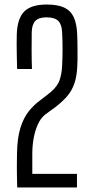

<svg xmlns="http://www.w3.org/2000/svg" viewBox="-20 -827 398 847"><path d="M56 0Q55.5 -17 55.2 -29Q55 -41 54.8 -51.2Q54.5 -61.5 54.5 -73.8Q54.5 -86 54.5 -103.5Q54.5 -121 55 -148.5Q56 -218 70 -262.8Q84 -307.5 107.2 -336.5Q130.5 -365.5 160 -386.5L203.5 -420.5Q234.5 -447 243.5 -475.2Q252.5 -503.5 254 -535Q256 -572.5 256 -610.2Q256 -648 254 -685.5Q252.5 -719.5 236.8 -735Q221 -750.5 185 -750.5Q151.5 -750.5 136.2 -735Q121 -719.5 120 -685.5Q119.5 -645 119.5 -604.2Q119.5 -563.5 121 -522.5H55.5Q55 -550 54.2 -577.2Q53.5 -604.5 53.5 -629.5Q53.5 -654.5 54 -675.5Q56.5 -746 87.2 -776.5Q118 -807 186 -807Q234 -807 262.8 -793.8Q291.5 -780.5 305 -751.8Q318.5 -723 320.5 -676.5Q321 -661.5 321.5 -642.8Q322 -624 322 -604.2Q322 -584.5 322 -566.5Q322 -548.5 321 -535.5Q319 -489.5 307.8 -457.8Q296.5 -426 276 -402.2Q255.5 -378.5 225 -355L179 -321.5Q159.5 -305.5 147.2 -278.8Q135 -252 128.8 -218.8Q122.5 -185.5 122.5 -148.5V-60H319.5V0Z"/></svg>

Font: Big Shoulders Display Thin
Style: Regular
Weight: 400
Version: Version 2.002